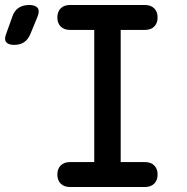

<svg xmlns="http://www.w3.org/2000/svg" viewBox="-131 -750 751 770"><path d="M-9 -614Q-18 -592 -34 -581Q-50 -570 -74 -570Q-98 -570 -106.5 -581.5Q-115 -593 -106 -615L-82 -682Q-74 -707 -56.5 -718.5Q-39 -730 -14 -730Q11 -730 20 -718Q29 -706 19 -682ZM353 -100H450Q474 -100 487.5 -86.5Q501 -73 501 -50Q501 -27 487.5 -13.5Q474 0 450 0H150Q126 0 112.5 -13.5Q99 -27 99 -50Q99 -73 112.5 -86.5Q126 -100 150 -100H247V-630H150Q126 -630 112.5 -643.5Q99 -657 99 -680Q99 -703 112.5 -716.5Q126 -730 150 -730H450Q474 -730 487.5 -716.5Q501 -703 501 -680Q501 -657 487.5 -643.5Q474 -630 450 -630H353Z"/></svg>

Font: Maple Mono Medium
Style: Regular
Weight: 500
Monospace: yes
Designer: subframe7536
Version: Version 7.000